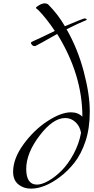

<svg xmlns="http://www.w3.org/2000/svg" viewBox="-20 -1106 558 1142"><path d="M320 -904Q193 -832 190 -832H184Q176 -832 170 -839Q164 -846 164 -852Q164 -855 177 -861Q190 -867 228 -884.5Q266 -902 306 -922Q254 -1000 206 -1048Q204 -1050 200 -1052Q194 -1057 194 -1060.5Q194 -1064 212.5 -1075Q231 -1086 245.5 -1086Q260 -1086 268 -1078Q324 -1022 366 -950Q475 -996 480 -996Q496 -996 496 -990Q496 -986 476.5 -979Q457 -972 376 -932Q442 -817 478 -681Q514 -545 514 -443.5Q514 -342 488.5 -266Q463 -190 423.5 -139.5Q384 -89 336 -53Q244 16 164 16Q120 16 89 -9.5Q58 -35 58 -84Q58 -163 120 -248Q182 -333 262.5 -385.5Q343 -438 402 -438Q444 -438 470 -412Q470 -662 320 -904ZM462 -316Q455 -356 428.5 -380Q402 -404 368 -404Q295 -404 215.5 -299.5Q136 -195 136 -101.5Q136 -8 200 -8Q229 -8 268.5 -30.5Q308 -53 346.5 -91.5Q385 -130 417.5 -190Q450 -250 462 -316Z"/></svg>

Font: Miama
Style: Regular
Weight: 400
Italic angle: 16.5°
Designer: Linus Romer
Foundry: Linus Romer
Version: 0.32